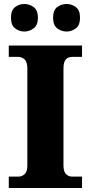

<svg xmlns="http://www.w3.org/2000/svg" viewBox="-20 -942 455 962"><path d="M24 0V-57H72Q89 -57 103 -69Q117 -81 117 -113V-598Q117 -632 103 -644.5Q89 -657 72 -657H24V-714H391V-657H342Q322 -657 310 -644.5Q298 -632 298 -598V-114Q298 -82 311 -69.5Q324 -57 342 -57H391V0ZM314 -784Q287 -784 266.5 -800Q246 -816 246 -853Q246 -891 266.5 -906.5Q287 -922 314 -922Q339 -922 360 -906.5Q381 -891 381 -853Q381 -816 360 -800Q339 -784 314 -784ZM102 -784Q76 -784 55.5 -800Q35 -816 35 -853Q35 -891 55.5 -906.5Q76 -922 102 -922Q127 -922 148.5 -906.5Q170 -891 170 -853Q170 -816 148.5 -800Q127 -784 102 -784Z"/></svg>

Font: Noto Serif Tamil ExtraBold
Style: Italic
Weight: 800
Italic angle: -12°
Designer: Indian Type Foundry, Tom Grace, and the Monotype Design Team
Foundry: Monotype Imaging Inc.
Version: Version 2.003; ttfautohint (v1.8.4.7-5d5b)